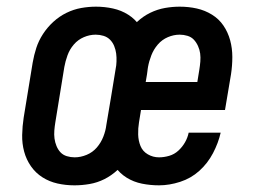

<svg xmlns="http://www.w3.org/2000/svg" viewBox="-20 -548 790 576"><path d="M203 8Q177 8 152.5 2.5Q128 -3 107.5 -16Q87 -29 73 -49Q59 -69 52.5 -93Q46 -117 46.5 -143Q47 -169 51 -195L78 -360Q82 -383 89 -404.5Q96 -426 109 -446Q122 -466 140 -482.5Q158 -499 179.5 -509.5Q201 -520 223.5 -524Q246 -528 268 -528Q294 -528 319 -522.5Q344 -517 364.5 -504Q385 -491 399 -471Q413 -451 419 -427Q425 -403 425 -377Q425 -351 421 -325L393 -160Q389 -137 382 -115.5Q375 -94 362.5 -74Q350 -54 332 -37.5Q314 -21 293 -10.5Q272 0 249 4Q226 8 204 8ZM204 -76Q222 -76 240 -83.5Q258 -91 270.5 -105.5Q283 -120 290 -138Q297 -156 299 -173L327 -339Q329 -351 329.5 -363.5Q330 -376 328.5 -387.5Q327 -399 322.5 -410Q318 -421 310 -429Q302 -437 290.5 -440.5Q279 -444 267 -444Q249 -444 231.5 -436.5Q214 -429 201.5 -414.5Q189 -400 182.5 -382Q176 -364 173 -347L146 -181Q144 -169 143 -156.5Q142 -144 143.5 -132.5Q145 -121 149.5 -110Q154 -99 161.5 -91Q169 -83 180.5 -79.5Q192 -76 204 -76ZM457 8Q431 8 406 3Q381 -2 360 -15Q339 -28 325 -48.5Q311 -69 304.5 -92.5Q298 -116 298.5 -142.5Q299 -169 303 -195L330 -360Q334 -383 341 -404.5Q348 -426 361 -446Q374 -466 391.5 -482.5Q409 -499 430.5 -509.5Q452 -520 474.5 -524Q497 -528 519 -528Q546 -528 570.5 -522.5Q595 -517 616 -504Q637 -491 650.5 -471Q664 -451 670.5 -427Q677 -403 677 -377Q677 -351 673 -325L655 -218H403L397 -181Q394 -163 394.5 -144.5Q395 -126 401.5 -110Q408 -94 423.5 -85Q439 -76 457 -76Q472 -76 487.5 -80.5Q503 -85 515 -96Q527 -107 535 -121Q543 -135 546 -150H642Q635 -119 619 -88.5Q603 -58 578 -35.5Q553 -13 520.5 -2.5Q488 8 457 8ZM417 -302H572L578 -339Q580 -351 581 -363.5Q582 -376 580.5 -387.5Q579 -399 574 -410Q569 -421 561.5 -429Q554 -437 542.5 -440.5Q531 -444 519 -444Q501 -444 483.5 -436.5Q466 -429 453.5 -414.5Q441 -400 434 -382Q427 -364 424 -347Z"/></svg>

Font: Iosevka Custom Medium Oblique
Style: Regular
Weight: 500
Italic angle: -9°
Designer: Belleve Invis
Foundry: Belleve Invis
Version: Version 27.0.1